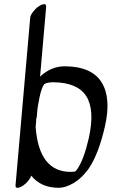

<svg xmlns="http://www.w3.org/2000/svg" viewBox="-20 -857 550 915"><path d="M260 38Q175 38 129 -20Q126 -10 115.5 3.5Q105 17 92 26Q79 35 71 37Q53 42 54 26L124 -773Q125 -784 137 -800Q149 -816 162 -825Q175 -834 183 -836Q201 -841 200 -825L171 -492Q225 -542 290 -541Q417 -540 464 -465Q511 -390 480 -254.5Q449 -119 401 -51Q369 -7 330.5 15.5Q292 38 260 38ZM150 -251Q150 -250 150 -249Q167 -38 316 -38Q337 -38 340.5 -41.5Q344 -45 346 -48L348 -51Q379 -94 403 -198Q433 -332 391.5 -398Q350 -464 234 -465Q205 -465 191 -456Q178 -440 168 -391.5Q158 -343 157 -320.5Q156 -298 153 -292Z"/></svg>

Font: Kavivanar
Style: Regular
Weight: 400
Designer: Tharique Azeez
Foundry: Tharique Azeez
Version: Version 1.88